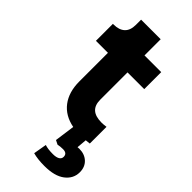

<svg xmlns="http://www.w3.org/2000/svg" viewBox="-290 -725 1040 1040"><g transform="rotate(45 230.0 -204.5)"><path d="M212 251 225 175Q249 183 287 183Q312 183 325.5 175Q339 167 339 152Q339 125 307 125Q285 125 269 129L245 117L261 1Q188 -13 149 -64.5Q110 -116 110 -197V-416H18V-546H23Q65 -546 87.5 -567Q110 -588 110 -630V-670H260V-546H388V-416H260V-207Q260 -165 283 -144.5Q306 -124 353 -124Q367 -124 388 -127V1L360 4L355 62L368 61Q409 61 434.5 85Q460 109 460 149Q460 198 419 229.5Q378 261 300 261Q248 261 212 251Z"/></g></svg>

Font: Evergrow Sans 
Style: ExtraBold
Weight: 800
Foundry: 10Web
Version: Version 1.000